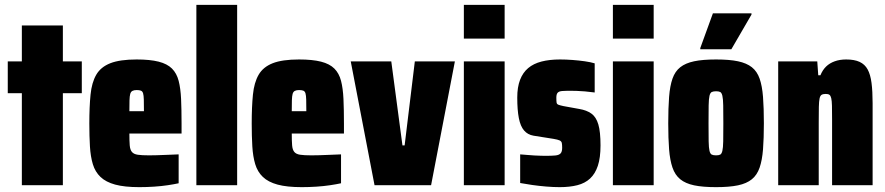

<svg xmlns="http://www.w3.org/2000/svg" viewBox="-20 -763 3648 791"><path d="M70 0V-379H12V-510H70V-658H239V-510H317V-379H239V0Z M554 8Q493 8 454.5 -2.5Q416 -13 394 -34Q372 -55 362.5 -86.5Q353 -118 350.5 -160Q348 -202 348 -254Q348 -323 353 -373Q358 -423 376.5 -455Q395 -487 434.5 -502.5Q474 -518 543 -518Q598 -518 633.5 -509Q669 -500 688.5 -480.5Q708 -461 716 -430Q724 -399 726 -355.5Q728 -312 728 -254V-213H513Q513 -182 514.5 -164Q516 -146 523.5 -137Q531 -128 547.5 -125.5Q564 -123 594 -123Q608 -123 625.5 -123.5Q643 -124 666 -125Q689 -126 716 -127V-8Q698 -4 671.5 0Q645 4 614.5 6Q584 8 554 8ZM573 -296V-305Q573 -335 572.5 -352.5Q572 -370 569.5 -378.5Q567 -387 560.5 -389.5Q554 -392 543 -392Q532 -392 525.5 -388.5Q519 -385 516.5 -376Q514 -367 513.5 -349.5Q513 -332 513 -305H580Z M789 0V-743H957V0Z M1223 8Q1162 8 1123.5 -2.5Q1085 -13 1063 -34Q1041 -55 1031.5 -86.5Q1022 -118 1019.5 -160Q1017 -202 1017 -254Q1017 -323 1022 -373Q1027 -423 1045.5 -455Q1064 -487 1103.5 -502.5Q1143 -518 1212 -518Q1267 -518 1302.5 -509Q1338 -500 1357.5 -480.5Q1377 -461 1385 -430Q1393 -399 1395 -355.5Q1397 -312 1397 -254V-213H1182Q1182 -182 1183.5 -164Q1185 -146 1192.5 -137Q1200 -128 1216.5 -125.5Q1233 -123 1263 -123Q1277 -123 1294.5 -123.5Q1312 -124 1335 -125Q1358 -126 1385 -127V-8Q1367 -4 1340.5 0Q1314 4 1283.5 6Q1253 8 1223 8ZM1242 -296V-305Q1242 -335 1241.5 -352.5Q1241 -370 1238.5 -378.5Q1236 -387 1229.5 -389.5Q1223 -392 1212 -392Q1201 -392 1194.5 -388.5Q1188 -385 1185.5 -376Q1183 -367 1182.5 -349.5Q1182 -332 1182 -305H1249Z M1523 0 1425 -510H1592L1638 -164H1647L1689 -510H1854L1756 0Z M1891 -604V-743H2059V-604ZM1891 0V-510H2059V0Z M2286 8Q2260 8 2230 5.5Q2200 3 2172 -1Q2144 -5 2123 -9V-127Q2140 -126 2154.5 -124.5Q2169 -123 2181.5 -122.5Q2194 -122 2205.5 -121.5Q2217 -121 2226 -121Q2253 -121 2268 -122.5Q2283 -124 2289.5 -131Q2296 -138 2296 -154Q2296 -167 2294.5 -174Q2293 -181 2285.5 -184.5Q2278 -188 2260 -191L2178 -204Q2154 -208 2139 -225.5Q2124 -243 2117.5 -276.5Q2111 -310 2111 -361Q2111 -404 2122.5 -434Q2134 -464 2156 -482.5Q2178 -501 2211 -509.5Q2244 -518 2287 -518Q2311 -518 2338 -516Q2365 -514 2389.5 -510.5Q2414 -507 2430 -502V-382Q2408 -385 2389.5 -386.5Q2371 -388 2356.5 -388.5Q2342 -389 2331 -389Q2309 -389 2296 -388Q2283 -387 2277.5 -381Q2272 -375 2272 -361Q2272 -347 2273 -340.5Q2274 -334 2280.5 -331.5Q2287 -329 2301 -326L2367 -314Q2397 -309 2416.5 -295Q2436 -281 2445 -250.5Q2454 -220 2454 -164Q2454 -113 2443 -80Q2432 -47 2411 -27.5Q2390 -8 2358.5 0Q2327 8 2286 8Z M2505 -604V-743H2673V-604ZM2505 0V-510H2673V0Z M2930 8Q2875 8 2839.5 0.5Q2804 -7 2782.5 -24.5Q2761 -42 2750.5 -72.5Q2740 -103 2736.5 -148Q2733 -193 2733 -255Q2733 -318 2736.5 -363.5Q2740 -409 2750.5 -439Q2761 -469 2782.5 -486Q2804 -503 2839.5 -510.5Q2875 -518 2930 -518Q2985 -518 3020.5 -510.5Q3056 -503 3077.5 -486Q3099 -469 3109.5 -439Q3120 -409 3123.5 -363.5Q3127 -318 3127 -255Q3127 -193 3123.5 -148Q3120 -103 3109.5 -72.5Q3099 -42 3077.5 -24.5Q3056 -7 3020.5 0.5Q2985 8 2930 8ZM2930 -123Q2941 -123 2947 -126Q2953 -129 2956 -141.5Q2959 -154 2959.5 -181Q2960 -208 2960 -255Q2960 -302 2959.5 -329Q2959 -356 2956 -368.5Q2953 -381 2947 -384Q2941 -387 2930 -387Q2919 -387 2912.5 -384Q2906 -381 2903 -368.5Q2900 -356 2899.5 -329Q2899 -302 2899 -255Q2899 -208 2899.5 -181Q2900 -154 2903 -141.5Q2906 -129 2912.5 -126Q2919 -123 2930 -123ZM2865 -560V-565L2917 -708H3076V-703L2993 -560Z M3186 0V-510H3347L3351 -453H3360Q3369 -475 3383.5 -489Q3398 -503 3419 -510.5Q3440 -518 3466 -518Q3500 -518 3521.5 -508Q3543 -498 3554.5 -477Q3566 -456 3570.5 -421.5Q3575 -387 3575 -338V0H3408V-272Q3408 -307 3407.5 -327.5Q3407 -348 3404.5 -358.5Q3402 -369 3397 -372.5Q3392 -376 3382 -376Q3371 -376 3365 -372.5Q3359 -369 3356.5 -357.5Q3354 -346 3353.5 -322.5Q3353 -299 3353 -258V0Z"/></svg>

Font: Saira Condensed Black
Style: Regular
Weight: 900
Width: 3
Designer: Hector Gatti with collaboration of the Omnibus-Type team
Foundry: Omnibus-Type
Version: Version 1.101